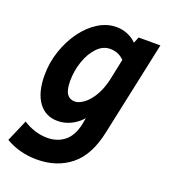

<svg xmlns="http://www.w3.org/2000/svg" viewBox="-167 -630 811 922"><g transform="rotate(20 238.5 -168.5)"><path d="M-33 154 15 43Q41 60 73 70.5Q105 81 138 81Q190 81 226 52Q262 23 275 -38L281 -71Q255 -42 223 -27Q191 -12 158 -12Q94 -12 59 -61.5Q24 -111 24 -198Q24 -263 44.5 -323Q65 -383 99.5 -430.5Q134 -478 178.5 -505.5Q223 -533 271 -533Q299 -533 326 -522.5Q353 -512 374 -491L387 -522H498L395 -40Q369 84 298.5 140Q228 196 127 196Q38 196 -33 154ZM149 -213Q149 -168 163 -148Q177 -128 203 -128Q223 -128 247.5 -145.5Q272 -163 293.5 -198Q315 -233 327 -284L350 -394Q334 -410 316 -417Q298 -424 278 -424Q241 -424 211.5 -393Q182 -362 165.5 -313.5Q149 -265 149 -213Z"/></g></svg>

Font: Radio Canada Condensed SemiBold
Style: Italic
Weight: 600
Width: 3
Italic angle: -12°
Designer: Charles Daoud, Etienne Aubert Bonn, Alexandre Saumier Demers, Jacques Le Bailly
Foundry: Radio-Canada
Version: Version 2.104; ttfautohint (v1.8.4.7-5d5b);gftools[0.9.28.de